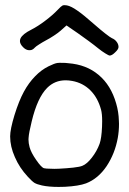

<svg xmlns="http://www.w3.org/2000/svg" viewBox="-20 -738 509 757"><path d="M367.2 -547.4Q353 -559.1 329.1 -576.7Q305.7 -594.2 287.1 -606.9Q272 -617.2 242.2 -637.7Q234.4 -630.9 219.2 -617.2Q210 -608.9 192.9 -597.7Q175.8 -586.4 161.6 -579.1Q147 -571.3 134.3 -563Q121.1 -554.7 117.2 -550.3Q110.4 -542.5 102.1 -540.5Q101.6 -540.5 101.1 -540.5Q98.1 -540 94.7 -540Q82 -540.5 70.8 -552.2Q58.6 -564.5 58.6 -576.2Q58.6 -581.5 61 -586.9Q69.3 -604 103.5 -621.1Q129.4 -634.3 158.2 -656.2Q187.5 -678.2 208 -699.7Q220.7 -713.4 226.6 -716.3Q232.4 -718.8 243.7 -716.8Q260.7 -713.4 284.2 -696.8Q308.1 -680.7 354 -640.1Q375.5 -621.1 395.5 -605.5Q415 -590.3 421.4 -587.4Q432.6 -583 439.9 -573.2Q447.3 -563.5 447.3 -552.7Q447.3 -543.9 434.1 -531.7Q421.4 -519 412.6 -519Q408.7 -519 395.5 -527.3Q381.8 -535.6 367.2 -547.4ZM305.2 -84.5Q323.2 -91.8 342.3 -116.7Q361.8 -141.6 372.6 -170.9Q380.4 -192.9 382.3 -238.3Q382.8 -250 382.8 -259.8Q382.8 -289.6 378.4 -305.7Q365.7 -352.5 336.4 -381.8Q307.1 -411.1 264.6 -418.9Q251 -421.4 238.8 -421.4Q195.8 -421.4 166 -391.6Q127.4 -353 105 -259.3Q93.8 -213.4 92.8 -195.8Q92.3 -191.9 92.3 -188Q92.3 -173.8 96.7 -157.7Q102.5 -136.2 123 -106.9Q143.6 -77.1 153.8 -74.7Q162.1 -72.8 178.2 -72.8Q186 -72.8 194.8 -72.3Q203.6 -72.3 212.9 -72.8Q241.2 -74.2 268.6 -77.1Q295.4 -80.1 305.2 -84.5ZM145.5 -6.8Q125.5 -11.2 115.7 -17.1Q106 -23.4 89.4 -41.5Q56.6 -76.7 38.6 -118.7Q20 -160.2 20 -200.2Q20 -228 37.1 -284.2Q54.7 -340.8 74.2 -376.5Q93.3 -411.6 118.2 -437Q142.6 -462.4 171.4 -476.6Q195.3 -488.3 206.1 -489.7Q212.4 -490.7 226.6 -490.2Q228 -490.2 229.5 -490.2Q238.3 -490.2 249 -488.8Q320.8 -483.4 369.1 -442.4Q417.5 -401.9 438 -330.1Q447.8 -296.9 448.7 -261.7Q449.2 -255.9 449.2 -249.5Q449.2 -221.2 444.3 -193.8Q433.1 -132.3 400.4 -83Q367.2 -33.7 319.3 -15.1Q290.5 -4.4 235.8 -1.5Q222.7 -1 210.9 -1Q172.4 -1 145.5 -6.8Z"/></svg>

Font: Casuwalt
Style: Regular
Weight: 400
Designer: Walter E Stewart
Version: 0.1